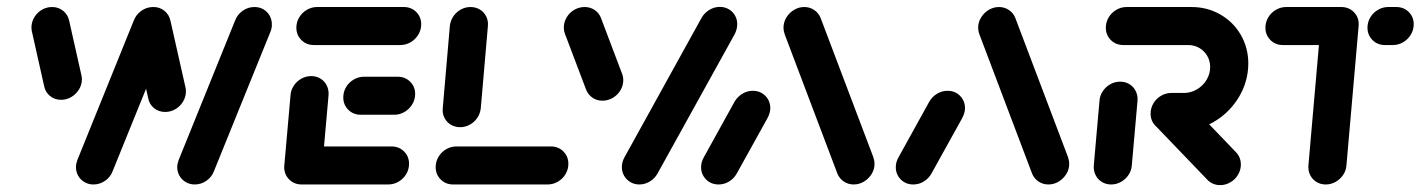

<svg xmlns="http://www.w3.org/2000/svg" viewBox="-20 -539 4151 561"><path d="M497.8 -50.7Q497.8 -60 501.9 -71.1L666.7 -478.5Q673.3 -496.3 688.9 -507.4Q704.4 -518.5 723.3 -518.5Q738.1 -518.5 749.8 -511.7Q761.5 -504.8 768 -493Q774.4 -481.1 774.4 -467.4Q774.4 -457 770.7 -447.4L605.6 -40Q599.3 -22.2 583.5 -11.1Q567.8 0 548.9 0Q534.4 0 522.8 -6.9Q511.1 -13.7 504.4 -25.4Q497.8 -37 497.8 -50.7ZM108.9 -287.8 73 -447.8Q71.9 -453.3 71.9 -458.9Q71.9 -474.4 80 -488.1Q88.1 -501.9 102 -510.2Q115.9 -518.5 132.2 -518.5Q151.1 -518.5 164.8 -507.2Q178.5 -495.9 182.2 -478.1L218.1 -318.1Q219.3 -312.6 219.3 -307Q219.3 -291.5 210.9 -277.8Q202.6 -264.1 188.7 -255.7Q174.8 -247.4 158.5 -247.4Q139.6 -247.4 125.9 -258.7Q112.2 -270 108.9 -287.8ZM201.9 -50.7Q201.9 -60 205.9 -71.1L370.7 -478.5Q377.4 -496.3 393 -507.4Q408.5 -518.5 427.4 -518.5Q442.2 -518.5 453.9 -511.7Q465.6 -504.8 472 -493Q478.5 -481.1 478.5 -467.4Q478.5 -457 474.8 -447.4L309.6 -40Q303.3 -22.2 287.6 -11.1Q271.9 0 253 0Q238.5 0 226.9 -6.9Q215.2 -13.7 208.5 -25.4Q201.9 -37 201.9 -50.7ZM413 -252.2 368.9 -447.8Q367.8 -453.3 367.8 -458.9Q367.8 -474.4 375.9 -488.1Q384.1 -501.9 398 -510.2Q411.9 -518.5 428.1 -518.5Q447 -518.5 460.7 -507.2Q474.4 -495.9 478.1 -478.1L522.2 -282.6Q523.3 -277 523.3 -271.9Q523.3 -256.3 515 -242.4Q506.7 -228.5 492.8 -220.2Q478.9 -211.9 462.6 -211.9Q443.7 -211.9 430 -223.1Q416.3 -234.4 413 -252.2Z M810.4 -51.9 828.9 -261.1Q830 -276.3 838.7 -289.1Q847.4 -301.9 860.7 -309.3Q874.1 -316.7 889.3 -316.7Q904.4 -316.7 916.5 -309.3Q928.5 -301.9 934.8 -289.1Q941.1 -276.3 940 -261.1L921.5 -51.9ZM1175.2 -60.4Q1175.2 -44.1 1166.9 -30.2Q1158.5 -16.3 1144.4 -8.1Q1130.4 0 1114.4 0H861.5Q839.6 0 825 -14.6Q810.4 -29.3 810.4 -50.7Q810.4 -67 818.7 -80.9Q827 -94.8 841.1 -103Q855.2 -111.1 871.1 -111.1H1124.1Q1145.9 -111.1 1160.6 -96.5Q1175.2 -81.9 1175.2 -60.4ZM983 -254.4Q983 -270.7 991.3 -284.6Q999.6 -298.5 1013.7 -306.7Q1027.8 -314.8 1043.7 -314.8H1141.9Q1163.7 -314.8 1178.3 -300.4Q1193 -285.9 1193 -264.4Q1193 -248.1 1184.6 -234.3Q1176.3 -220.4 1162.2 -212Q1148.1 -203.7 1132.2 -203.7H1034.1Q1012.2 -203.7 997.6 -218.3Q983 -233 983 -254.4ZM845.9 -458.1Q845.9 -474.4 854.3 -488.3Q862.6 -502.2 876.7 -510.4Q890.7 -518.5 906.7 -518.5H1159.6Q1181.5 -518.5 1196.1 -504.1Q1210.7 -489.6 1210.7 -468.1Q1210.7 -451.9 1202.4 -438Q1194.1 -424.1 1180 -415.7Q1165.9 -407.4 1150 -407.4H897Q875.2 -407.4 860.6 -422Q845.9 -436.7 845.9 -458.1Z M1640.7 -60.4Q1640.7 -44.1 1632.4 -30.2Q1624.1 -16.3 1610 -8.1Q1595.9 0 1580 0H1304.1Q1282.2 0 1267.6 -14.6Q1253 -29.3 1253 -50.7Q1253 -67 1261.3 -80.9Q1269.6 -94.8 1283.7 -103Q1297.8 -111.1 1313.7 -111.1H1589.6Q1611.5 -111.1 1626.1 -96.5Q1640.7 -81.9 1640.7 -60.4ZM1324.4 -167.4Q1309.3 -167.4 1297 -174.8Q1284.8 -182.2 1278.5 -195Q1272.2 -207.8 1273.7 -223L1294.4 -463Q1295.9 -478.1 1304.4 -490.9Q1313 -503.7 1326.3 -511.1Q1339.6 -518.5 1354.8 -518.5Q1370 -518.5 1382.2 -511.1Q1394.4 -503.7 1400.7 -490.9Q1407 -478.1 1405.6 -463L1384.8 -223Q1383.3 -207.8 1374.8 -195Q1366.3 -182.2 1353 -174.8Q1339.6 -167.4 1324.4 -167.4Z M1801.1 -304.8Q1801.1 -288.9 1792.8 -275Q1784.4 -261.1 1770.4 -253Q1756.3 -244.8 1740.4 -244.8Q1724.1 -244.8 1711.5 -253.3Q1698.9 -261.9 1693 -275.9L1631.5 -438.1Q1627.4 -448.1 1627.4 -458.5Q1627.4 -474.4 1635.7 -488.3Q1644.1 -502.2 1658.1 -510.4Q1672.2 -518.5 1688.1 -518.5Q1704.4 -518.5 1717.2 -510Q1730 -501.5 1735.6 -487.4L1797 -325.2Q1801.1 -315.2 1801.1 -304.8ZM1848.1 0Q1833.7 0 1822 -6.9Q1810.4 -13.7 1803.7 -25.2Q1797 -36.7 1797 -50.7Q1797 -66.3 1805.2 -80.4L2030.4 -487.8Q2038.9 -501.9 2053.1 -510.4Q2067.4 -518.9 2083.3 -518.9Q2097.4 -518.9 2109.1 -512.2Q2120.7 -505.6 2127.4 -494.1Q2134.1 -482.6 2134.1 -468.5Q2134.1 -453 2126.3 -438.5L1900.7 -31.1Q1892.6 -17 1878.3 -8.5Q1864.1 0 1848.1 0Z M2079.6 0Q2057.8 0 2043.1 -14.6Q2028.5 -29.3 2028.5 -50.7Q2028.5 -65.9 2037 -80.4L2126.7 -242.6Q2135.2 -256.7 2149.3 -265.2Q2163.3 -273.7 2179.6 -273.7Q2201.5 -273.7 2216.1 -259.1Q2230.7 -244.4 2230.7 -223Q2230.7 -208.9 2222.2 -193.3L2132.2 -31.1Q2124.1 -17 2110 -8.5Q2095.9 0 2079.6 0ZM2535.2 -60Q2535.2 -44.1 2526.7 -30.4Q2518.1 -16.7 2504.3 -8.3Q2490.4 0 2474.4 0Q2458.5 0 2445.7 -8.5Q2433 -17 2427 -31.1L2273 -438.1Q2269.3 -448.5 2269.3 -458.5Q2269.3 -474.4 2277.8 -488.1Q2286.3 -501.9 2300.2 -510.2Q2314.1 -518.5 2330 -518.5Q2345.9 -518.5 2358.7 -510Q2371.5 -501.5 2377.4 -487.4L2531.5 -80.4Q2535.2 -70 2535.2 -60Z M2648.5 0Q2626.7 0 2612 -14.6Q2597.4 -29.3 2597.4 -50.7Q2597.4 -65.9 2605.9 -80.4L2695.6 -242.6Q2704.1 -256.7 2718.1 -265.2Q2732.2 -273.7 2748.5 -273.7Q2770.4 -273.7 2785 -259.1Q2799.6 -244.4 2799.6 -223Q2799.6 -208.9 2791.1 -193.3L2701.1 -31.1Q2693 -17 2678.9 -8.5Q2664.8 0 2648.5 0ZM3104.1 -60Q3104.1 -44.1 3095.6 -30.4Q3087 -16.7 3073.1 -8.3Q3059.3 0 3043.3 0Q3027.4 0 3014.6 -8.5Q3001.9 -17 2995.9 -31.1L2841.9 -438.1Q2838.1 -448.5 2838.1 -458.5Q2838.1 -474.4 2846.7 -488.1Q2855.2 -501.9 2869.1 -510.2Q2883 -518.5 2898.9 -518.5Q2914.8 -518.5 2927.6 -510Q2940.4 -501.5 2946.3 -487.4L3100.4 -80.4Q3104.1 -70 3104.1 -60Z M3226.7 0Q3211.5 0 3199.4 -7.4Q3187.4 -14.8 3181.1 -27.6Q3174.8 -40.4 3175.9 -55.6L3192.6 -244.8Q3193.7 -260 3202.4 -272.8Q3211.1 -285.6 3224.4 -293Q3237.8 -300.4 3253 -300.4Q3268.1 -300.4 3280.2 -293Q3292.2 -285.6 3298.5 -272.8Q3304.8 -260 3303.7 -244.8L3287 -55.6Q3285.9 -40.4 3277.2 -27.6Q3268.5 -14.8 3255.2 -7.4Q3241.9 0 3226.7 0ZM3605.6 -57.8Q3605.6 -41.9 3597.2 -28.1Q3588.9 -14.4 3575 -6.3Q3561.1 1.9 3545.2 1.9Q3534.1 1.9 3524.4 -2.2Q3514.8 -6.3 3507.8 -13.7L3356.3 -171.5Q3341.9 -186.7 3341.9 -206.7Q3341.9 -223 3350.2 -236.9Q3358.5 -250.7 3372.6 -259.1Q3386.7 -267.4 3402.6 -267.4Q3413.3 -267.4 3423.1 -263.3Q3433 -259.3 3439.6 -252.2L3591.9 -93.7Q3605.6 -79.3 3605.6 -57.8ZM3341.9 -207Q3341.9 -223.3 3350.2 -237.2Q3358.5 -251.1 3372.6 -259.3Q3386.7 -267.4 3402.6 -267.4H3439.3Q3459.6 -267.4 3477.2 -277.8Q3494.8 -288.1 3505.4 -305.6Q3515.9 -323 3515.9 -343.3Q3515.9 -361.1 3507.4 -375.7Q3498.9 -390.4 3484.3 -398.9Q3469.6 -407.4 3451.5 -407.4H3262.2Q3240.4 -407.4 3225.7 -422Q3211.1 -436.7 3211.1 -458.1Q3211.1 -474.4 3219.4 -488.3Q3227.8 -502.2 3241.9 -510.4Q3255.9 -518.5 3271.9 -518.5H3461.1Q3507.8 -518.5 3545.9 -496.5Q3584.1 -474.4 3605.7 -436.7Q3627.4 -398.9 3627.4 -353Q3627.4 -347.8 3626.7 -337.4Q3622.2 -288.1 3594.3 -246.5Q3566.3 -204.8 3522.6 -180.6Q3478.9 -156.3 3429.6 -156.3H3393Q3371.1 -156.3 3356.5 -170.9Q3341.9 -185.6 3341.9 -207Z M3949.6 -461.5 3914.1 -55.6Q3913 -40.4 3904.3 -27.6Q3895.6 -14.8 3882.2 -7.4Q3868.9 0 3853.7 0Q3838.5 0 3826.5 -7.4Q3814.4 -14.8 3808.1 -27.6Q3801.9 -40.4 3803 -55.6L3838.5 -461.5ZM3677.4 -458.1Q3677.4 -474.4 3685.7 -488.3Q3694.1 -502.2 3708.1 -510.4Q3722.2 -518.5 3738.1 -518.5H3898.9Q3920.7 -518.5 3935.4 -504.1Q3950 -489.6 3950 -468.1Q3950 -451.9 3941.7 -438Q3933.3 -424.1 3919.3 -415.7Q3905.2 -407.4 3889.3 -407.4H3728.5Q3706.7 -407.4 3692 -422Q3677.4 -436.7 3677.4 -458.1ZM3975.6 -458.1Q3975.6 -474.4 3983.9 -488.3Q3992.2 -502.2 4006.3 -510.4Q4020.4 -518.5 4036.3 -518.5H4059.6Q4081.5 -518.5 4096.1 -504.1Q4110.7 -489.6 4110.7 -468.1Q4110.7 -451.9 4102.4 -438Q4094.1 -424.1 4080 -415.7Q4065.9 -407.4 4050 -407.4H4026.7Q4004.8 -407.4 3990.2 -422Q3975.6 -436.7 3975.6 -458.1Z"/></svg>

Font: 26F Galaxy Sans Black
Style: Italic
Weight: 900
Italic angle: -5°
Designer: C₂₉H₂₅N₃O₅
Version: Version 1.200